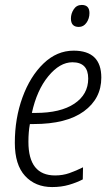

<svg xmlns="http://www.w3.org/2000/svg" viewBox="-20 -747 450 777"><path d="M191 10Q228 10 259 1Q290 -8 315 -21L316 -70Q288 -56 261 -46.5Q234 -37 203 -37Q95 -37 95 -173Q95 -214 101 -245H116Q249 -245 319.5 -296.5Q390 -348 390 -433Q390 -542 278 -542Q210 -542 156 -490Q102 -438 71 -353Q40 -268 40 -169Q40 -80 81.5 -35Q123 10 191 10ZM109 -290Q129 -382 175.5 -438.5Q222 -495 273 -495Q337 -495 337 -429Q337 -365 281 -327.5Q225 -290 124 -290ZM299 -638Q318 -638 330 -655Q342 -672 342 -694Q342 -727 311 -727Q290 -727 278.5 -709.5Q267 -692 267 -672Q267 -638 299 -638Z"/></svg>

Font: Noto Sans Display SemiCondensed Light
Style: Italic
Weight: 300
Width: 4
Italic angle: -12°
Designer: Monotype Design Team
Foundry: Monotype Imaging Inc.
Version: Version 1.900